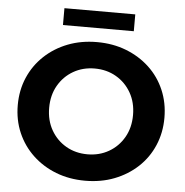

<svg xmlns="http://www.w3.org/2000/svg" viewBox="-59 -930 961 999"><g transform="rotate(5 422.0 -430.5)"><path d="M422 12Q339 12 269.5 -15Q200 -42 148 -91Q96 -140 67.5 -206Q39 -272 39 -350Q39 -428 67.5 -494Q96 -560 148 -609Q200 -658 269.5 -685Q339 -712 422 -712Q505 -712 574.5 -685Q644 -658 696 -609.5Q748 -561 776.5 -494.5Q805 -428 805 -350Q805 -272 776.5 -205.5Q748 -139 696 -90.5Q644 -42 574.5 -15Q505 12 422 12ZM422 -126Q484 -126 533.5 -154.5Q583 -183 612 -233.5Q641 -284 641 -350Q641 -416 612 -466.5Q583 -517 533.5 -545.5Q484 -574 422 -574Q360 -574 310.5 -545.5Q261 -517 232 -466.5Q203 -416 203 -350Q203 -284 232 -233.5Q261 -183 310.5 -154.5Q360 -126 422 -126ZM237 -785V-873H607V-785Z"/></g></svg>

Font: Montserrat
Style: Bold
Weight: 700
Designer: Julieta Ulanovsky
Foundry: Julieta Ulanovsky
Version: Version 9.000; ttfautohint (v1.8.4.7-5d5b)